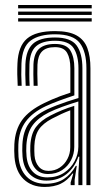

<svg xmlns="http://www.w3.org/2000/svg" viewBox="-20 -730 429 757"><path d="M320.7 0V-460.6Q320.7 -526.2 294.6 -560.5Q268.4 -594.8 196.9 -594.8Q134.9 -594.8 101.2 -570.2Q67.4 -545.5 64.6 -479.4Q63.7 -456.4 63.9 -435.2Q64.1 -413.9 65.4 -391.6H49.8Q48.3 -416.4 48.1 -437Q47.8 -457.6 48.8 -480Q51.7 -548.1 86.5 -577.7Q121.2 -607.4 196.9 -607.4Q251.8 -607.4 282.1 -590.2Q312.5 -573 324.5 -540.2Q336.6 -507.4 336.6 -460.6V0ZM166.7 -30.6Q204.8 -30.6 232.1 -48.5Q259.4 -66.4 274.1 -94.3Q288.9 -122.2 288.9 -151.7V-329.9Q257.8 -320.6 226.1 -309.1Q194.4 -297.5 172.8 -286.8Q129.8 -265.2 108.5 -235.9Q87.1 -206.7 84 -157.5Q83.3 -144.8 83.5 -135.1Q83.7 -125.3 84.7 -113.4Q88.5 -74.8 109.6 -52.7Q130.7 -30.6 166.7 -30.6ZM169.5 -43.9Q138.8 -43.9 120.9 -63.5Q103 -83.1 100.3 -115.5Q99.5 -124.9 99.3 -135.1Q99.1 -145.3 99.6 -155.8Q102 -202.4 121.6 -228.8Q141.2 -255.1 178.6 -274.3Q202.6 -286.5 224.9 -295.7Q247.2 -304.8 272.8 -312.6V-150.6Q272.8 -123.3 260.3 -98.8Q247.9 -74.4 224.7 -59.2Q201.6 -43.9 169.5 -43.9ZM171 -56.3Q196.2 -56.3 215.6 -69.2Q234.9 -82.1 245.9 -103.4Q257 -124.7 257 -149.6V-295.1Q238.5 -288.1 221.3 -280.2Q204.1 -272.3 185.1 -262.3Q148.6 -243 132.8 -219Q117.1 -194.9 115.5 -155.1Q115.2 -145.3 115.3 -135.6Q115.5 -125.9 116.1 -116.7Q118.3 -90.1 132.6 -73.2Q146.8 -56.3 171 -56.3ZM156 7.1Q104.9 7.1 73.3 -23.4Q41.8 -53.9 37.2 -110.6Q36.2 -123.4 36.1 -135.5Q36 -147.7 36.6 -161.3Q39.6 -218.4 66.9 -256.4Q94.1 -294.5 154.8 -323.8Q169.4 -330.9 184.5 -337.5Q199.7 -344.1 217.5 -350.8Q235.4 -357.5 257.4 -364.6V-460.7Q257.4 -499 244.6 -521.6Q231.8 -544.1 196.9 -544.1Q162.1 -544.1 145.6 -527.1Q129.2 -510.2 127.7 -475.2Q127.3 -462 127.2 -438.9Q127.2 -415.9 128.4 -391.6H112.6Q111.6 -414 111.5 -437.3Q111.5 -460.7 111.9 -476.1Q113.9 -519.8 134.9 -538.3Q155.9 -556.7 196.9 -556.7Q242.2 -556.7 257.7 -530.5Q273.2 -504.2 273.2 -460.7V-354Q241.9 -343.7 212.2 -332.7Q182.6 -321.6 160.9 -311.6Q108.1 -286.8 81.4 -250.6Q54.6 -214.5 52.4 -160.3Q52.1 -148.1 52.1 -136.2Q52.1 -124.4 53 -111.6Q57 -62 84.8 -33.7Q112.6 -5.5 159.5 -5.5Q203.7 -5.5 232.2 -24.5Q260.8 -43.5 278.9 -76.1H282.6L274.3 -21.2V0H258.7L258.4 -10.2L269 -45.9H265.8Q245.7 -18 219 -5.4Q192.3 7.1 156 7.1ZM289 0V-44.7L292.9 -112.4H289.1Q274.3 -69.5 242.3 -43.7Q210.3 -18 162.8 -18Q122.7 -18.1 97.6 -43Q72.5 -68 68.9 -112.4Q67.9 -124.7 67.8 -135.6Q67.7 -146.4 68.2 -159.3Q70.7 -211.6 93.8 -243.6Q117 -275.5 166.9 -299.3Q181.8 -306.3 202 -314.1Q222.3 -321.9 244.8 -329.5Q267.3 -337.2 289.3 -343.6V-460.6Q289.3 -510.7 270.4 -540Q251.6 -569.3 196.9 -569.3Q147.1 -569.3 122.6 -548Q98.1 -526.7 96.1 -476.4Q95.6 -461.5 95.6 -438.3Q95.5 -415.1 97 -391.6H81.2Q79.9 -413.4 79.7 -436.9Q79.5 -460.4 80.2 -476.7Q82.6 -532.6 109.9 -557.4Q137.2 -582.2 196.9 -582.2Q259 -582.2 282 -550.9Q304.9 -519.5 304.9 -460.6V0ZM51.5 -697.2V-710.3H341.6V-697.2ZM51.5 -645V-658.1H341.6V-645ZM51.5 -671.1V-684.2H341.6V-671.1Z"/></svg>

Font: Big Shoulders Inline Text Thin
Style: Regular
Weight: 100
Designer: Patric King
Foundry: XO Type Co
Version: Version 2.002